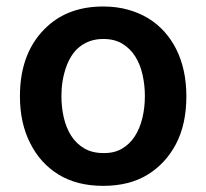

<svg xmlns="http://www.w3.org/2000/svg" viewBox="-20 -573 648 603"><path d="M304 10.7Q221.6 10.7 163.7 -24.9Q106.2 -60.4 74.9 -123.2Q42.6 -186.4 42.6 -270.6Q42.6 -412.3 129.6 -491.1Q197.4 -552.6 304 -552.6Q345.9 -552.6 381.4 -542.8Q416.9 -533 445.7 -515.4Q474.4 -497.9 496.4 -473.2Q518.5 -448.5 533.4 -418.7Q565.3 -355.1 565.3 -270.6Q565.3 -182.9 532.7 -120.7Q500 -58.9 443 -24.1Q386 10.7 304 10.7ZM304.7 -92.3Q338.1 -91.6 362.6 -105.8Q387.1 -120 403.1 -144.5Q419 -169 427 -201.7Q435 -234.4 435 -271Q435 -305.8 427.7 -338.2Q420.5 -370.7 404.7 -395.8Q388.8 -420.8 364.2 -435.7Q339.5 -450.6 304.7 -450.6Q281.6 -450.6 263 -444.1Q244.3 -437.5 229.8 -425.8Q215.2 -414.1 204.7 -397.5Q194.2 -381 187.5 -361.5Q172.9 -320 172.9 -271Q172.9 -235.8 180.4 -203.5Q187.9 -171.2 203.7 -146.5Q219.5 -121.8 244.5 -107.1Q269.5 -92.3 304.7 -92.3Z"/></svg>

Font: Linik Sans SemiBold
Style: Regular
Weight: 600
Designer: Fonts by Rasmus Andersson / Changes by Cristiano Sobral with parts from Marc Monis
Foundry: rsms
Version: Version 3.020; ttfautohint (v1.6)